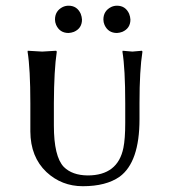

<svg xmlns="http://www.w3.org/2000/svg" viewBox="-20 -640 591 670"><path d="M466.8 -279.8V-224.1Q466.8 -74.2 397.5 -23.4Q350.1 9.8 269 9.8Q195.3 9.8 142.1 -39.6Q86.4 -92.3 85.9 -181.2V-279.8Q85.9 -399.9 76.2 -460L77.1 -462.9Q79.1 -462.9 127 -460L175.8 -462.9L178.2 -460Q168.5 -395.5 168 -279.8V-202.1Q168 -93.8 202.6 -57.6Q231.9 -28.3 286.1 -27.8Q391.1 -27.8 410.6 -124Q417 -155.3 417 -210.9V-279.8Q417 -399.9 407.2 -460L408.2 -462.9Q409.2 -462.9 441.9 -460L475.1 -462.9L477.1 -460Q466.8 -395.5 466.8 -279.8ZM171.9 -571.8Q171.9 -602.1 199.2 -615.7Q209 -620.1 219.2 -620.1Q249 -620.1 261.7 -591.8Q265.6 -581.5 266.1 -571.8Q266.1 -541 237.8 -528.8Q228.5 -525.4 219.2 -524.9Q188.5 -524.9 175.8 -553.2Q171.9 -562.5 171.9 -571.8ZM340.8 -571.8Q340.8 -602.1 368.2 -615.7Q377.9 -620.1 388.2 -620.1Q418 -620.1 430.7 -591.8Q434.6 -581.5 435.1 -571.8Q435.1 -541 406.7 -528.8Q397.5 -525.4 388.2 -524.9Q357.4 -524.9 344.7 -553.2Q340.8 -562.5 340.8 -571.8Z"/></svg>

Font: Linux Biolinum Capitals O
Style: Small Caps
Weight: 400
Designer: Philipp H. Poll
Foundry: Philipp H. Poll
Version: Version 1.0.4